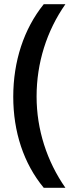

<svg xmlns="http://www.w3.org/2000/svg" viewBox="-20 -735 358 913"><path d="M43 -275C43 -109 92 42 188 158H291C203 32 154 -119 154 -276C154 -436 202 -588 291 -715H188C93 -597 43 -443 43 -275Z"/></svg>

Font: Noto Sans Gujarati UI SemiCondensed SemiBold
Style: Regular
Weight: 600
Width: 4
Designer: Jelle Bosma - Monotype Design Team, Universal Thirst
Foundry: Monotype Imaging Inc.
Version: Version 2.106